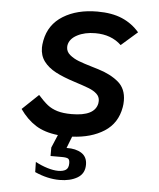

<svg xmlns="http://www.w3.org/2000/svg" viewBox="-54 -605 708 857"><g transform="rotate(5 300.0 -177.0)"><path d="M133.5 179 132.5 133.5Q159.5 148 186.5 156.2Q213.5 164.5 235 164.5Q257 164.5 269.2 156.5Q281.5 148.5 281.5 126.5Q281.5 110.5 274.2 106Q267 101.5 246.5 101.5H195.5V63.5L220 5.5Q160 -1 120 -26.2Q80 -51.5 48.5 -96.5L121 -165.5Q145.5 -138 164.2 -123.2Q183 -108.5 208.5 -100.8Q234 -93 272.5 -93Q376 -93 387.5 -151Q388.5 -155 388.5 -162Q388.5 -181 374.5 -193.8Q360.5 -206.5 338.8 -215Q317 -223.5 273.5 -237.5Q221.5 -254 187.5 -272Q153.5 -290 134.2 -315.8Q115 -341.5 115 -377.5Q115 -390 118.5 -409Q132.5 -482 194.8 -520.5Q257 -559 348 -559Q413.5 -559 459 -539.5Q504.5 -520 536.5 -482.5L464 -419Q419 -462 347.5 -462Q300 -462 266.2 -444.2Q232.5 -426.5 227.5 -397Q227 -394.5 227 -389.5Q227 -369 244 -354.8Q261 -340.5 284.5 -331.5Q308 -322.5 347 -311Q352.5 -309.5 373.5 -303Q429.5 -286 464.8 -256.2Q500 -226.5 500 -172.5Q500 -156.5 497.5 -143.5Q485 -71 427.2 -34Q369.5 3 284 7L263.5 59.5H264.5Q305 58.5 330.8 75Q356.5 91.5 356.5 126.5Q356.5 166.5 324.5 185.5Q292.5 204.5 244.5 204.5Q190.5 204.5 133.5 179Z"/></g></svg>

Font: JuliaMono SemiBoldItalic
Style: Regular
Weight: 600
Italic angle: -9°
Monospace: yes
Designer: cormullion
Foundry: corm
Version: Version 0.049; ttfautohint (v1.8.4)